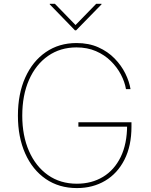

<svg xmlns="http://www.w3.org/2000/svg" viewBox="-20 -959 778 989"><path d="M376 9.8Q284.2 9.8 215.8 -37.1Q147.5 -84 109.9 -168.2Q72.3 -252.4 72.3 -363.3Q72.3 -475.6 110.1 -559.6Q147.9 -643.6 215.8 -690.4Q283.7 -737.3 374 -737.3Q437.5 -737.3 486.6 -715.3Q535.6 -693.4 570.3 -657.7Q605 -622.1 625.5 -580.6Q646 -539.1 652.3 -500H628.9Q622.6 -537.1 602.8 -575Q583 -612.8 550.8 -644.5Q518.6 -676.3 474.1 -695.6Q429.7 -714.8 374 -714.8Q290.5 -714.8 227.5 -670.9Q164.6 -627 129.6 -547.9Q94.7 -468.8 94.7 -363.3Q94.7 -259.8 129.4 -180.7Q164.1 -101.6 227.3 -57.1Q290.5 -12.7 376 -12.7Q452.1 -12.7 510.5 -47.9Q568.8 -83 601.8 -150.6Q634.8 -218.3 634.8 -315.4L644.5 -306.6H383.8V-329.1H657.2V-306.6Q657.2 -207.5 621.1 -136.5Q585 -65.4 521.5 -27.8Q458 9.8 376 9.8ZM262.7 -939.5 369.1 -830.1 475.6 -939.5H502.9V-936.5L372.1 -802.7H366.2L236.3 -936.5V-939.5Z"/></svg>

Font: Inter Tight Thin
Style: Regular
Weight: 250
Designer: Rasmus Andersson
Foundry: rsms
Version: Version 3.004